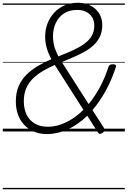

<svg xmlns="http://www.w3.org/2000/svg" viewBox="-20 -955 927 1395"><path d="M322 19Q268 19 226 1Q184 -17 154.5 -49Q125 -81 110 -124Q95 -167 95 -217Q95 -283 116.5 -331Q138 -379 174.5 -414.5Q211 -450 257 -476.5Q303 -503 353 -525Q341 -548 330.5 -573.5Q320 -599 314 -628Q308 -657 308 -688Q308 -738 324.5 -782.5Q341 -827 372.5 -861.5Q404 -896 448 -915.5Q492 -935 547 -935Q583 -935 615.5 -923.5Q648 -912 672 -891Q696 -870 709.5 -840Q723 -810 723 -773Q723 -726 706.5 -690.5Q690 -655 661.5 -628Q633 -601 595.5 -580Q558 -559 515.5 -540.5Q473 -522 429 -504L624 -199Q668 -252 705 -320Q742 -388 768 -469Q771 -479 778.5 -483.5Q786 -488 800 -488Q815 -488 820 -483.5Q825 -479 822 -468Q791 -373 747.5 -294.5Q704 -216 652 -155L736 -24Q742 -14 740 -6Q738 2 725 10Q712 19 704.5 17.5Q697 16 692 8L614 -114Q548 -50 473 -15.5Q398 19 322 19ZM328 -34Q393 -34 459.5 -66Q526 -98 586 -157L378 -483Q334 -464 293 -440Q252 -416 220.5 -385.5Q189 -355 171 -314.5Q153 -274 153 -220Q153 -164 173 -122.5Q193 -81 232 -57.5Q271 -34 328 -34ZM404 -545Q445 -561 483 -577.5Q521 -594 554 -612Q587 -630 612 -652.5Q637 -675 651 -703.5Q665 -732 665 -769Q665 -804 649.5 -829.5Q634 -855 606 -869Q578 -883 540 -883Q484 -883 445 -857.5Q406 -832 385.5 -788.5Q365 -745 365 -692Q365 -664 370 -638Q375 -612 384.5 -589Q394 -566 404 -545ZM0 410H887V420H0ZM0 -20H887V0H0ZM0 -505H887V-500H0ZM0 -930H887V-920H0Z"/></svg>

Font: Playwrite DE LA Guides
Style: Regular
Weight: 400
Designer: Veronika Burian, José Scaglione
Foundry: TypeTogether
Version: Version 1.003